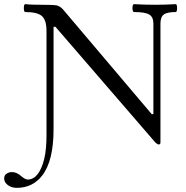

<svg xmlns="http://www.w3.org/2000/svg" viewBox="-97 -686 898 925"><path d="M-16 219Q-42 219 -59.5 205.5Q-77 192 -77 174Q-77 158 -65 150.5Q-53 143 -40 143Q-18 143 2 160Q24 179 36 179Q91 179 116 80Q122 55 124.5 26Q127 -3 127 -32V-538Q127 -589 105 -608.5Q83 -628 25 -628Q20 -628 18.5 -637.5Q17 -647 18.5 -656.5Q20 -666 25 -666Q45 -664 64.5 -663.5Q84 -663 103 -663Q160 -663 176 -660Q193 -656 207 -640L634 -136H642V-572Q642 -604 622 -616Q602 -628 549 -628Q544 -628 542 -637.5Q540 -647 542 -656.5Q544 -666 549 -666Q600 -663 650 -663Q700 -663 750 -666Q754 -666 755.5 -656.5Q757 -647 755.5 -637.5Q754 -628 750 -628Q708 -628 692 -616Q676 -604 676 -572V0Q676 10 668 10Q664 10 659 6.5Q654 3 651 0L170 -557H161V-61Q161 12 147.5 68Q134 124 106 160Q60 219 -16 219Z"/></svg>

Font: Junicode SmExp
Style: Regular
Weight: 400
Width: 6
Designer: Peter S. Baker
Version: Version 2.205; ttfautohint (v1.8.4)